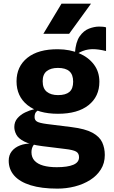

<svg xmlns="http://www.w3.org/2000/svg" viewBox="-20 -832 640 1080"><path d="M303 229Q213.5 229 152.2 210Q91 191 60 155.8Q29 120.5 29 72Q29 40.5 46.2 18.8Q63.5 -3 93 -14.2Q122.5 -25.5 159 -24.5L179.5 -27Q172.5 -21 167.5 -13.8Q162.5 -6.5 159.8 3Q157 12.5 157 24Q157 53 174.2 71.8Q191.5 90.5 223.2 99.5Q255 108.5 299 108.5Q360 108.5 392.5 94.8Q425 81 424.5 52Q424.5 30 407.8 20.5Q391 11 347 6L217.5 -10Q150.5 -18.5 116.8 -35.8Q83 -53 71.8 -74.8Q60.5 -96.5 60.5 -117.5Q60.5 -146.5 78 -166.8Q95.5 -187 121.2 -199.5Q147 -212 171.8 -217.5Q196.5 -223 211 -221.5Q197 -214.5 185.8 -205Q174.5 -195.5 174.5 -173.5Q174.5 -156.5 188 -148.2Q201.5 -140 243 -134.5L383 -117Q459.5 -107.5 499.8 -85.5Q540 -63.5 554.8 -31.5Q569.5 0.5 569.5 40Q569.5 86 547.2 121.2Q525 156.5 487 180.5Q449 204.5 401.2 216.8Q353.5 229 303 229ZM306 -192Q195 -192 134 -241.2Q73 -290.5 73 -374.5Q73 -458 134.2 -507Q195.5 -556 307 -555Q372.5 -554.5 425 -532.2Q477.5 -510 508.2 -469.2Q539 -428.5 539 -372Q539 -289 478 -240.5Q417 -192 306 -192ZM306.5 -297Q349.5 -297 370.5 -315Q391.5 -333 391.5 -372.5Q391.5 -412.5 370.2 -431.2Q349 -450 305.5 -450Q266 -450 243 -432Q220 -414 220 -375Q220 -334.5 243.2 -315.8Q266.5 -297 306.5 -297ZM414.5 -529.5 401.5 -534.5Q406 -596 428.2 -627.8Q450.5 -659.5 480.5 -671Q510.5 -682.5 538 -682.5Q548 -682.5 559.2 -681.5Q570.5 -680.5 576.5 -678V-545Q553.5 -550.5 535.8 -553Q518 -555.5 502 -555.5Q489.5 -555.5 475.2 -553.2Q461 -551 445.8 -545.2Q430.5 -539.5 414.5 -529.5ZM224 -642 326 -811.5H492L369 -642Z"/></svg>

Font: Spline Sans Mono
Style: Regular
Weight: 400
Monospace: yes
Designer: Eben Sorkin, Mirko Velimirovic
Foundry: Sorkin Type
Version: Version 1.004